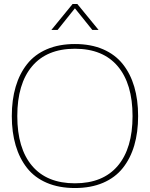

<svg xmlns="http://www.w3.org/2000/svg" viewBox="-20 -946 762 976"><path d="M503.7 -16.6Q441.9 9.8 360.8 9.8Q279.8 9.8 218 -16.6Q156.2 -43 117.7 -91.8Q79.1 -140.6 59.6 -207Q40 -273.4 40 -356Q40 -438.5 59.6 -504.9Q79.1 -571.3 117.7 -620.1Q156.2 -668.9 218 -695.6Q279.8 -722.2 360.8 -722.2Q441.9 -722.2 503.7 -695.6Q565.4 -668.9 604.2 -620.1Q643.1 -571.3 662.6 -504.9Q682.1 -438.5 682.1 -356Q682.1 -273.4 662.6 -207Q643.1 -140.6 604.2 -91.8Q565.4 -43 503.7 -16.6ZM143.1 -103Q218.3 -14.2 360.8 -14.2Q503.4 -14.2 578.6 -103Q653.8 -191.9 653.8 -356Q653.8 -520 578.6 -609.1Q503.4 -698.2 360.8 -698.2Q218.3 -698.2 143.1 -609.1Q67.9 -520 67.9 -356Q67.9 -191.9 143.1 -103ZM481 -793.9H449.2L360.8 -903.8L272.9 -793.9H241.2L349.1 -925.8H373Z"/></svg>

Font: Creato Display Thin
Style: Regular
Weight: 265
Version: Version 1.000